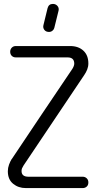

<svg xmlns="http://www.w3.org/2000/svg" viewBox="-20 -960 491 980"><path d="M61 -667Q48 -667 40 -675Q32 -683 32 -696Q32 -708 40 -716.5Q48 -725 61 -725H338Q380 -725 405.5 -701.5Q431 -678 431 -636Q431 -620 425 -605Q419 -590 410 -577L100 -115Q95 -107 92.5 -101Q90 -95 90 -87Q90 -58 125 -58H402Q414 -58 422.5 -50Q431 -42 431 -29Q431 -15 422.5 -7.5Q414 0 402 0H112Q74 0 47 -22Q20 -44 20 -86Q20 -103 26 -119.5Q32 -136 40 -149V-148L194 -378L349 -608Q353 -614 356 -621.5Q359 -629 359 -635Q359 -667 325 -667ZM223 -919Q229 -940 250 -940Q264 -940 273 -930Q282 -920 279 -906L257 -817Q255 -809 247.5 -803Q240 -797 230 -797Q214 -797 206 -808Q198 -819 202 -833Z"/></svg>

Font: VDS
Style: Thin
Weight: 100
Width: 0
Designer: artmaker
Foundry: artmaker
Version: Version 1.000 2012 initial release